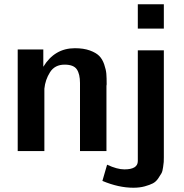

<svg xmlns="http://www.w3.org/2000/svg" viewBox="-20 -708 864 900"><path d="M460 140 482 64Q529 86 563 86Q626 86 626 47V-472H748V30Q748 47 747.5 51.5Q747 56 744.5 75.5Q742 95 737 104Q732 113 721.5 128.5Q711 144 696.5 151.5Q682 159 658.5 165.5Q635 172 605 172Q536 172 460 140ZM626 -574V-688H748V-574ZM63 0V-476H183V-395Q236 -482 331 -482Q372 -482 401 -471.5Q430 -461 445 -446Q460 -431 468.5 -406Q477 -381 478.5 -362Q480 -343 480 -313Q480 -311 479.5 -309Q479 -307 479 -306V0H355V-319Q355 -361 340 -383Q325 -405 283 -405Q237 -405 214.5 -369.5Q192 -334 188 -292V-280V0Z"/></svg>

Font: Coval
Style: Bold
Weight: 700
Foundry: Context Ltd
Version: Version 001.000